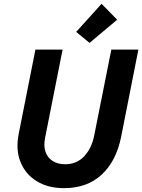

<svg xmlns="http://www.w3.org/2000/svg" viewBox="-20 -980 747 1008"><path d="M315.9 7.8Q232.4 7.8 173.1 -28.6Q113.8 -64.9 87.6 -129.6Q61.5 -194.3 78.6 -279.3L166 -719.7H308.6L216.8 -256.8Q208 -213.4 219.2 -182.1Q230.5 -150.9 257.3 -134.3Q284.2 -117.7 322.3 -117.7Q382.3 -117.7 421.6 -159.2Q460.9 -200.7 474.6 -268.6L564.5 -719.7H706.5L616.2 -262.7Q590.8 -134.8 514.2 -63.5Q437.5 7.8 315.9 7.8ZM450.2 -754.9 379.9 -812.5 513.2 -960 595.2 -876.5Z"/></svg>

Font: Reddit Sans
Style: Bold Italic
Weight: 700
Italic angle: -11.25°
Designer: Stephen Hutchings
Version: Version 1.013